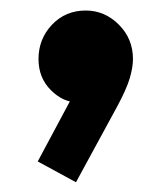

<svg xmlns="http://www.w3.org/2000/svg" viewBox="-20 -194 323 374"><path d="M53.5 120.5 126.5 -16 172 -28.5Q164.5 -14 154.5 -4.2Q144.5 5.5 131.5 5.5Q103 5.5 79 -18.5Q55 -42.5 55 -79Q55 -118 81.2 -145.8Q107.5 -173.5 147 -173.5Q184 -173.5 211.5 -146Q239 -118.5 239 -79Q239 -63 232.8 -41.8Q226.5 -20.5 208.5 13L128 161Z"/></svg>

Font: Outfit Thin
Style: Regular
Weight: 100
Designer: Rodrigo Fuenzalida
Foundry: fragTYPE
Version: Version 1.000